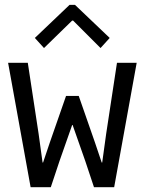

<svg xmlns="http://www.w3.org/2000/svg" viewBox="-20 -779 602 799"><path d="M107.4 0 13.7 -517.6H95.7L140.6 -222.7L157.2 -102.5H159.2L187.5 -186.5L254.9 -379.9H307.6L375 -186.5L403.3 -102.5H405.3L421.9 -222.7L466.8 -517.6H548.8L455.1 0H371.1L335 -108.4L282.2 -258.8H280.3L227.5 -108.4L191.4 0ZM163.1 -579.1 125 -621.1 269.5 -758.8H292L436.5 -621.1L398.4 -579.1L284.2 -693.4H280.3Z"/></svg>

Font: Reddit Mono
Style: Regular
Weight: 400
Monospace: yes
Designer: Stephen Hutchings
Foundry: Reddit
Version: Version 1.014; ttfautohint (v1.8.4.7-5d5b)